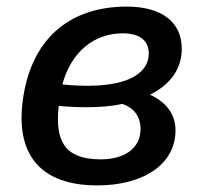

<svg xmlns="http://www.w3.org/2000/svg" viewBox="-20 -553 623 582"><path d="M435 -266C497 -297 531 -345 531 -405C531 -485 472 -533 364 -533C187 -533 70 -431 48 -240C30 -83 104 8 272 9C410 10 512 -52 512 -158C512 -212 478 -246 435 -266ZM352 -452C407 -452 431 -427 431 -391C431 -336 377 -294 250 -293C225 -293 198 -294 169 -297C196 -396 265 -452 352 -452ZM282 -70C177 -71 146 -125 158 -232C187 -229 216 -228 243 -228C283 -228 319 -231 351 -238C383 -227 406 -203 406 -162C406 -101 354 -69 282 -70Z"/></svg>

Font: FIGSv2-sans-serif SmBold Italic
Style: Regular
Weight: 600
Italic angle: -12°
Designer: Matt McInerney, Pablo Impallari, Rodrigo Fuenzalida
Foundry: Matt McInerney, Pablo Impallari, Rodrigo Fuenzalida
Version: Version 4.020;hotconv 1.0.109;makeotfexe 2.5.65596